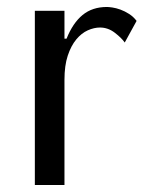

<svg xmlns="http://www.w3.org/2000/svg" viewBox="-20 -531 422 551"><path d="M80 -500V0H165V-302Q165 -343 174.5 -371.5Q184 -400 199 -418Q214 -436 232 -444Q250 -452 267 -452Q290 -452 309.5 -437Q329 -422 338 -409L372 -471Q363 -483 350.5 -491Q338 -499 325.5 -503.5Q313 -508 302.5 -509.5Q292 -511 287 -511Q245 -511 217 -488Q189 -465 171 -420H165V-500Z"/></svg>

Font: Tenor Sans
Style: Regular
Weight: 400
Designer: Denis Masharov
Foundry: Denis Masharov
Version: Version 1.1